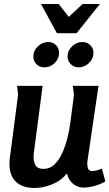

<svg xmlns="http://www.w3.org/2000/svg" viewBox="-20 -924 544 955"><path d="M192 -497 149 -169Q148 -162 147.5 -155.5Q147 -149 147 -142Q147 -117 157.5 -100.5Q168 -84 196 -84Q229 -84 252.5 -107.5Q276 -131 291.5 -167Q307 -203 316 -241Q325 -279 329 -307L348 -453L342 -497H470L416 -130Q415 -125 414.5 -119.5Q414 -114 414 -109Q414 -96 418.5 -84.5Q423 -73 439 -73Q449 -73 463 -77Q477 -81 487 -85L504 -22Q482 -8 451.5 0.5Q421 9 396 9Q365 9 342.5 -10.5Q320 -30 314 -59H310Q284 -25 239 -7Q194 11 153 11Q92 11 59.5 -19.5Q27 -50 27 -111Q27 -128 30 -146L70 -453L65 -497ZM322 -840 391 -904H477L361 -759H263L184 -904H272ZM274 -661Q274 -632 252 -610.5Q230 -589 201 -589Q177 -589 161.5 -604.5Q146 -620 146 -643Q146 -672 168.5 -693.5Q191 -715 219 -715Q243 -715 258.5 -699.5Q274 -684 274 -661ZM445 -661Q445 -632 422.5 -610.5Q400 -589 371 -589Q348 -589 332 -605Q316 -621 316 -643Q316 -672 338.5 -693.5Q361 -715 389 -715Q413 -715 429 -699.5Q445 -684 445 -661Z"/></svg>

Font: Rosario
Style: Bold Italic
Weight: 700
Italic angle: -8.05°
Designer: Hector Gatti
Foundry: Omnibus Type
Version: Version 1.101; ttfautohint (v1.8.1.43-b0c9)